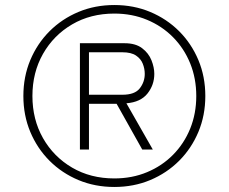

<svg xmlns="http://www.w3.org/2000/svg" viewBox="-20 -732 910 764"><path d="M435 12Q358 12 292.2 -15.5Q226.5 -43 177.2 -92.2Q128 -141.5 100.5 -207.2Q73 -273 73 -350Q73 -427 100.5 -492.8Q128 -558.5 177.2 -607.8Q226.5 -657 292.2 -684.5Q358 -712 435 -712Q512 -712 577.8 -684.5Q643.5 -657 692.8 -607.8Q742 -558.5 769.5 -492.8Q797 -427 797 -350Q797 -273 769.5 -207.2Q742 -141.5 692.8 -92.2Q643.5 -43 577.8 -15.5Q512 12 435 12ZM435 -22Q505.5 -22 565 -46.8Q624.5 -71.5 668.5 -116Q712.5 -160.5 736.8 -220.2Q761 -280 761 -350Q761 -420 736.8 -479.8Q712.5 -539.5 668.5 -584Q624.5 -628.5 565 -653.2Q505.5 -678 435 -678Q340.5 -678 267 -635Q193.5 -592 151.2 -517.8Q109 -443.5 109 -350Q109 -256.5 151.2 -182.2Q193.5 -108 267 -65Q340.5 -22 435 -22ZM298 -137V-560H476Q519.5 -560 545.5 -540.2Q571.5 -520.5 582.8 -492Q594 -463.5 594 -438Q594 -394 566.8 -359.8Q539.5 -325.5 483 -321L588 -137H546L444 -319H334V-137ZM334 -355H467Q516.5 -355 536.2 -380.5Q556 -406 556 -438Q556 -458.5 548.2 -478.2Q540.5 -498 521.2 -511Q502 -524 467 -524H334Z"/></svg>

Font: Overpass Thin
Style: Regular
Weight: 250
Designer: Delve Withrington, Dave Bailey, Thomas Jockin
Foundry: Delve Fonts LLC
Version: Version 4.000